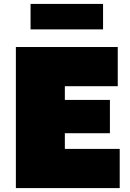

<svg xmlns="http://www.w3.org/2000/svg" viewBox="-20 -960 661 980"><path d="M311 -200H591V0H61V-720H581V-520H311V-450H541V-280H311ZM506 -940V-810H136V-940Z"/></svg>

Font: Metropolitano Black
Style: Regular
Weight: 900
Designer: Fonts by Alex Slobzheninov & Chris M. Simpson / Changes by Cristiano Sobral
Foundry: Fonts by Alex Slobzheninov & Chris M. Simpson / Changes by Cristiano Sobral
Version: Version 1.00;August 30, 2020;FontCreator 13.0.0.2681 64-bit